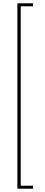

<svg xmlns="http://www.w3.org/2000/svg" viewBox="-20 -954 273 1159"><path d="M85 185V-934H179V-916H105V167H179V185Z"/></svg>

Font: SVN-Poppins Thin
Style: Regular
Weight: 100
Designer: Ninad Kale (Devanagari), Jonny Pinhorn (Latin)
Foundry: Indian Type Foundry
Version: Version 3.002 2017